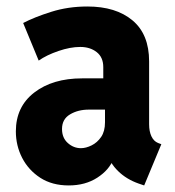

<svg xmlns="http://www.w3.org/2000/svg" viewBox="-20 -563 540 591"><path d="M191.4 7.8Q140.6 7.8 104.2 -15.6Q67.9 -39.1 48.3 -76.9Q28.8 -114.7 28.8 -158.7Q28.8 -234.4 85.4 -278.1Q142.1 -321.8 232.9 -321.8H318.8V-225.6H253.4Q220.2 -225.6 195.6 -210.9Q170.9 -196.3 170.9 -166Q170.9 -138.7 188.7 -122.8Q206.5 -106.9 229 -106.9Q244.6 -106.9 262 -115.5Q279.3 -124 291.3 -141.4Q303.2 -158.7 303.2 -186.5V-253.4L297.9 -274.9V-356.4Q297.9 -386.7 277.6 -402.6Q257.3 -418.5 227.1 -418.5Q196.3 -418.5 159.9 -406Q123.5 -393.6 99.1 -376.5L51.3 -492.2Q85.9 -510.3 137.7 -526.6Q189.5 -543 249 -543Q336.9 -543 387.9 -500.2Q439 -457.5 439 -374V-180.7Q439 -158.7 446 -143.6Q453.1 -128.4 466.3 -123L476.6 -119.1L423.8 7.8L406.7 2Q369.1 -11.2 343.5 -36.4Q317.9 -61.5 313 -87.4L349.1 -60.5H283.2L329.1 -73.7Q316.4 -40 279.5 -16.1Q242.7 7.8 191.4 7.8Z"/></svg>

Font: Reddit Sans Condensed ExtraBold
Style: Regular
Weight: 800
Designer: Stephen Hutchings
Foundry: Reddit
Version: Version 1.014